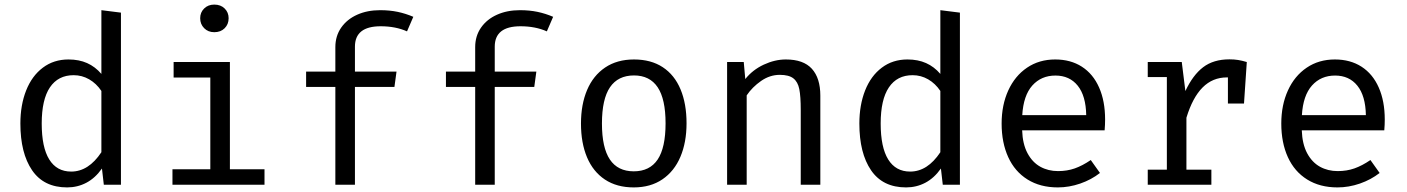

<svg xmlns="http://www.w3.org/2000/svg" viewBox="-20 -813 6194 845"><path d="M426.2 -768.2 512.3 -757.4V0H436.9L428.7 -71.3Q399 -29.2 360 -8.7Q321 11.8 275.4 11.8Q172.8 11.8 121.3 -63.6Q69.7 -139 69.7 -269.2Q69.7 -350.8 95.1 -414.9Q120.5 -479 168.5 -515.1Q216.4 -551.3 281.5 -551.3Q327.7 -551.3 363.3 -535.4Q399 -519.5 426.2 -487.7ZM163.6 -269.2Q163.6 -164.6 196.7 -111.3Q229.7 -57.9 293.3 -57.9Q369.7 -57.9 426.2 -143.1V-412.8Q404.1 -445.6 372.6 -463.8Q341 -482.1 304.1 -482.1Q235.9 -482.1 199.7 -428.5Q163.6 -374.9 163.6 -269.2Z M986.2 -732.8Q986.2 -706.2 968.7 -688.7Q951.3 -671.3 923.1 -671.3Q895.9 -671.3 878.5 -689Q861 -706.7 861 -732.8Q861 -758.5 878.5 -775.6Q895.9 -792.8 923.1 -792.8Q951.3 -792.8 968.7 -775.6Q986.2 -758.5 986.2 -732.8ZM744.1 -540H991.8V-68.2H1144.1V0H739V-68.2H905.6V-471.8H744.1Z M1799 -739 1771.3 -674.9Q1721 -697.4 1655.4 -697.4Q1542.1 -697.4 1542.1 -607.7V-497.9H1725.1L1715.9 -430.3H1542.1V0H1455.9V-430.3H1327.2V-497.9H1455.9V-605.6Q1455.9 -654.4 1481.5 -691.3Q1507.2 -728.2 1551.8 -748.2Q1596.4 -768.2 1652.8 -768.2Q1694.9 -768.2 1730.3 -760.8Q1765.6 -753.3 1799 -739Z M2414.4 -739 2386.7 -674.9Q2336.4 -697.4 2270.8 -697.4Q2157.4 -697.4 2157.4 -607.7V-497.9H2340.5L2331.3 -430.3H2157.4V0H2071.3V-430.3H1942.6V-497.9H2071.3V-605.6Q2071.3 -654.4 2096.9 -691.3Q2122.6 -728.2 2167.2 -748.2Q2211.8 -768.2 2268.2 -768.2Q2310.3 -768.2 2345.6 -760.8Q2381 -753.3 2414.4 -739Z M3001.5 -270.3Q3001.5 -186.7 2974.6 -123.1Q2947.7 -59.5 2895.4 -23.8Q2843.1 11.8 2769.2 11.8Q2694.4 11.8 2642.3 -22.8Q2590.3 -57.4 2563.6 -120.5Q2536.9 -183.6 2536.9 -269.2Q2536.9 -353.3 2563.8 -416.9Q2590.8 -480.5 2643.3 -515.9Q2695.9 -551.3 2770.3 -551.3Q2845.1 -551.3 2896.9 -517.2Q2948.7 -483.1 2975.1 -419.7Q3001.5 -356.4 3001.5 -270.3ZM2629.2 -269.2Q2629.2 -163.1 2664.1 -111Q2699 -59 2769.2 -59Q2839.5 -59 2874.4 -111Q2909.2 -163.1 2909.2 -270.3Q2909.2 -376.9 2874.4 -429Q2839.5 -481 2770.3 -481Q2700 -481 2664.6 -429Q2629.2 -376.9 2629.2 -269.2Z M3180 0V-540H3253.3L3260 -465.1Q3292.3 -505.6 3341.3 -528.5Q3390.3 -551.3 3438.5 -551.3Q3515.9 -551.3 3553.1 -510.3Q3590.3 -469.2 3590.3 -392.3V0H3504.1V-328.7Q3504.1 -389.2 3497.7 -421Q3491.3 -452.8 3471.5 -468.2Q3451.8 -483.6 3411.8 -483.6Q3368.2 -483.6 3329.5 -456.7Q3290.8 -429.7 3266.2 -393.3V0Z M4118.5 -768.2 4204.6 -757.4V0H4129.2L4121 -71.3Q4091.3 -29.2 4052.3 -8.7Q4013.3 11.8 3967.7 11.8Q3865.1 11.8 3813.6 -63.6Q3762.1 -139 3762.1 -269.2Q3762.1 -350.8 3787.4 -414.9Q3812.8 -479 3860.8 -515.1Q3908.7 -551.3 3973.8 -551.3Q4020 -551.3 4055.6 -535.4Q4091.3 -519.5 4118.5 -487.7ZM3855.9 -269.2Q3855.9 -164.6 3889 -111.3Q3922.1 -57.9 3985.6 -57.9Q4062.1 -57.9 4118.5 -143.1V-412.8Q4096.4 -445.6 4064.9 -463.8Q4033.3 -482.1 3996.4 -482.1Q3928.2 -482.1 3892.1 -428.5Q3855.9 -374.9 3855.9 -269.2Z M4478.5 -239.5Q4480.5 -179 4502.1 -138.7Q4523.6 -98.5 4558.5 -79.2Q4593.3 -60 4636.4 -60Q4676.4 -60 4710 -71.8Q4743.6 -83.6 4780.5 -108.7L4821 -51.8Q4783.1 -22.1 4734.1 -5.1Q4685.1 11.8 4635.4 11.8Q4557.9 11.8 4502.1 -23.1Q4446.2 -57.9 4417.2 -121.5Q4388.2 -185.1 4388.2 -269.2Q4388.2 -350.8 4417.4 -414.9Q4446.7 -479 4500 -515.1Q4553.3 -551.3 4624.1 -551.3Q4691.8 -551.3 4741.3 -519.5Q4790.8 -487.7 4817.2 -427.9Q4843.6 -368.2 4843.6 -286.7Q4843.6 -263.1 4841.5 -239.5ZM4479 -306.2H4760.5Q4759 -391.3 4723.1 -435.9Q4687.2 -480.5 4625.1 -480.5Q4562.6 -480.5 4523.3 -436.7Q4484.1 -392.8 4479 -306.2Z M5467.2 -540 5454.9 -357.4H5384.1V-472.3H5379.5Q5316.9 -472.3 5272.8 -428.2Q5228.7 -384.1 5201.5 -294.9V-66.2H5311.3V0H5031.3V-66.2H5115.4V-473.8H5031.3V-540H5181L5196.9 -412.3Q5229.7 -482.6 5275.1 -517.2Q5320.5 -551.8 5390.8 -551.8Q5411.8 -551.8 5429.2 -549Q5446.7 -546.2 5467.2 -540Z M5709.2 -239.5Q5711.3 -179 5732.8 -138.7Q5754.4 -98.5 5789.2 -79.2Q5824.1 -60 5867.2 -60Q5907.2 -60 5940.8 -71.8Q5974.4 -83.6 6011.3 -108.7L6051.8 -51.8Q6013.8 -22.1 5964.9 -5.1Q5915.9 11.8 5866.2 11.8Q5788.7 11.8 5732.8 -23.1Q5676.9 -57.9 5647.9 -121.5Q5619 -185.1 5619 -269.2Q5619 -350.8 5648.2 -414.9Q5677.4 -479 5730.8 -515.1Q5784.1 -551.3 5854.9 -551.3Q5922.6 -551.3 5972.1 -519.5Q6021.5 -487.7 6047.9 -427.9Q6074.4 -368.2 6074.4 -286.7Q6074.4 -263.1 6072.3 -239.5ZM5709.7 -306.2H5991.3Q5989.7 -391.3 5953.8 -435.9Q5917.9 -480.5 5855.9 -480.5Q5793.3 -480.5 5754.1 -436.7Q5714.9 -392.8 5709.7 -306.2Z"/></svg>

Font: Fira Code Fixed
Style: Regular
Weight: 400
Monospace: yes
Designer: Carrois Corporate, Edenspiekermann AG, Nikita Prokopov
Foundry: Carrois Corporate, Edenspiekermann AG, Nikita Prokopov
Version: Version 5.002